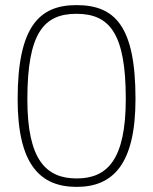

<svg xmlns="http://www.w3.org/2000/svg" viewBox="-20 -722 600 751"><path d="M279 -668C409 -668 472 -591 472 -335C472 -98 400 -24 280 -24C160 -24 87 -97 87 -333C87 -594 152 -668 279 -668ZM279 -702C135 -702 49 -620 49 -334C49 -77 138 9 280 9C422 9 510 -80 510 -335C510 -621 429 -702 279 -702Z"/></svg>

Font: RazerF5 Thin
Style: Regular
Weight: 250
Foundry: Razer Inc.
Version: Version 2